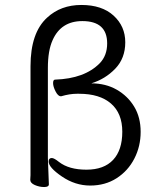

<svg xmlns="http://www.w3.org/2000/svg" viewBox="-20 -746 650 774"><path d="M177 -3Q177 8 158 8Q139 8 120.5 0Q102 -8 102 -21V-22Q103 -30 103 -40V-479Q103 -614 170 -675Q225 -726 308 -726Q391 -726 438 -683Q485 -640 485 -575.5Q485 -511 444.5 -469Q404 -427 348 -410Q406 -410 450.5 -384.5Q495 -359 521 -316Q547 -273 547 -214.5Q547 -156 521.5 -106.5Q496 -57 450 -27.5Q404 2 343.5 2Q283 2 229.5 -34.5Q176 -71 176 -95Q176 -109 189 -109Q198 -109 218 -93Q258 -62 328.5 -62Q399 -62 436 -101.5Q473 -141 473 -215Q473 -289 427.5 -328.5Q382 -368 299 -368H290Q261 -368 227 -358H225Q214 -358 204 -377.5Q194 -397 194 -411Q194 -425 202 -425Q321 -429 382 -491Q412 -522 412 -571Q412 -661 312 -661Q226 -661 192 -584Q173 -542 173 -472V-109Z"/></svg>

Font: LXGW WenKai TC
Style: Regular
Weight: 400
Designer: LXGW / Fontworks Inc.
Foundry: LXGW / Fontworks Inc.
Version: Version 1.330